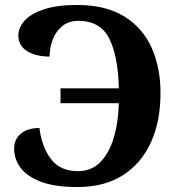

<svg xmlns="http://www.w3.org/2000/svg" viewBox="-20 -744 722 774"><path d="M293 10Q199 10 143 -12Q87 -34 62 -69Q37 -104 37 -144Q37 -183 64.5 -205.5Q92 -228 139 -228Q148 -153 185 -103.5Q222 -54 294 -54Q348 -54 383.5 -89.5Q419 -125 438 -187Q457 -249 459 -328H224V-388H459Q456 -519 420 -589.5Q384 -660 296 -660Q256 -660 230 -638Q204 -616 192 -583Q180 -550 180 -516Q124 -516 89 -538Q54 -560 54 -601Q54 -633 79.5 -661Q105 -689 157.5 -706.5Q210 -724 291 -724Q406 -724 480.5 -678Q555 -632 591 -552Q627 -472 627 -370Q627 -253 587.5 -168Q548 -83 473.5 -36.5Q399 10 293 10Z"/></svg>

Font: NotoSerif-Bold
Style: Regular
Weight: 700
Designer: Monotype Design Team
Foundry: Monotype Imaging Inc.
Version: Version 2.007; ttfautohint (v1.8) -l 8 -r 50 -G 200 -x 14 -D